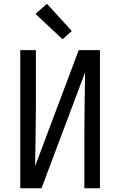

<svg xmlns="http://www.w3.org/2000/svg" viewBox="-20 -1002 640 1022"><path d="M88 0V-735H171V-441Q171 -360 169.5 -279.5Q168 -199 167 -118L399 -735H512V0H429V-294Q429 -375 430.5 -455.5Q432 -536 433 -617L201 0ZM313 -793 169 -928 230 -982 362 -837Z"/></svg>

Font: Iosevka Fixed Extended
Style: Regular
Weight: 400
Width: 7
Monospace: yes
Designer: Belleve Invis
Foundry: Belleve Invis
Version: Version 24.1.1; ttfautohint (v1.8.4)